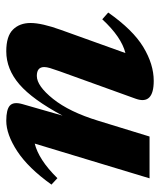

<svg xmlns="http://www.w3.org/2000/svg" viewBox="29 -516 498 597"><g transform="rotate(90 278.5 -217.0)"><path d="M303 -36.5 339 -162Q289 -68.5 241.8 -27.8Q194.5 13 139 13Q92 13 71.5 -7.8Q51 -28.5 51 -62.5Q51 -97.5 72.5 -157L144.5 -357.5Q94.5 -345 39.5 -285.5L18.5 -304Q72.5 -381 126 -413.2Q179.5 -445.5 231 -445.5Q306.5 -445.5 286.5 -389.5L201 -152.5Q194.5 -134 191.2 -123.2Q188 -112.5 188 -105Q188 -82 215.5 -82Q246.5 -82 287 -132.5Q327.5 -183 355 -273L404 -432.5H534L426 -75.5Q450.5 -81.5 477.2 -98.8Q504 -116 533.5 -146L553.5 -127.5Q502 -55.5 449.8 -21.2Q397.5 13 355 13Q320 13 307.8 1.8Q295.5 -9.5 303 -36.5Z"/></g></svg>

Font: Newsreader 16pt
Style: Bold Italic
Weight: 700
Italic angle: -17°
Designer: Hugues Gentile
Foundry: Production Type
Version: Version 1.003; ttfautohint (v1.8.3)